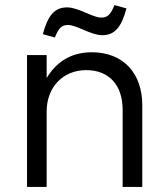

<svg xmlns="http://www.w3.org/2000/svg" viewBox="-20 -733 656 753"><path d="M163 -427V-517H86V0H163V-296C163 -393 229 -458 318 -458C409 -458 461 -398 461 -302V0H538V-321C538 -444 465 -528 340 -528C251 -528 197 -483 163 -427ZM148 -599 195 -586C210 -622 221 -635 247 -635C281 -635 336 -595 381 -595C429 -595 456 -625 476 -700L429 -713C414 -677 403 -664 377 -664C343 -664 288 -704 243 -704C195 -704 168 -674 148 -599Z"/></svg>

Font: Mission
Style: Regular
Weight: 400
Version: Version 1.000;FEAKit 1.0